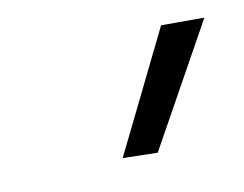

<svg xmlns="http://www.w3.org/2000/svg" viewBox="-35 -820 317 249"><g transform="rotate(-10 123.0 -696.0)"><path d="M156 -615 110 -616 189 -777H246Z"/></g></svg>

Font: Be Vietnam Pro ExtraLight
Style: Italic
Weight: 200
Italic angle: -12°
Designer: Lam Bao, Tony Le, Vietanh Nguyen
Foundry: Yellow Type Foundry
Version: Version 1.002; ttfautohint (v1.8.3)